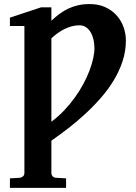

<svg xmlns="http://www.w3.org/2000/svg" viewBox="-20 -707 669 945"><path d="M232.9 -107.9Q267.1 -133.3 295.9 -163.8Q324.7 -194.3 348.4 -227.1Q372.1 -259.8 390.1 -293.5Q408.2 -327.1 420.2 -358.9Q432.1 -390.6 438.5 -418.7Q444.8 -446.8 444.8 -468.8Q444.8 -491.2 440.2 -511.7Q435.5 -532.2 426.3 -548.1Q417 -564 403.1 -573.2Q389.2 -582.5 370.6 -582.5Q351.6 -582.5 332.8 -577.4Q314 -572.3 296.4 -563.5Q278.8 -554.7 262.7 -543Q246.6 -531.2 232.9 -518.1ZM28.8 217.8V170.9L78.1 168Q87.4 166.5 93.8 160.4Q100.1 154.3 100.1 144.5V-579.1H28.8V-620.1L182.1 -670.9H232.9V-605Q252.4 -623.5 272.9 -638.7Q293.5 -653.8 316.2 -664.6Q338.9 -675.3 364.7 -681.2Q390.6 -687 421.4 -687Q465.3 -687 498.8 -671.4Q532.2 -655.8 554.7 -630.4Q577.1 -605 588.4 -572.8Q599.6 -540.5 599.6 -507.3Q599.6 -455.6 583.5 -406.5Q567.4 -357.4 540 -312Q512.7 -266.6 476.1 -224.9Q439.5 -183.1 398.9 -145.8Q358.4 -108.4 315.7 -75.4Q272.9 -42.5 232.9 -14.6V144.5Q232.9 154.3 239.5 161.1Q246.1 168 256.3 168L305.2 170.9V217.8Z"/></svg>

Font: Charis SIL Eur
Style: Bold
Weight: 700
Foundry: SIL International
Version: Version 5.000